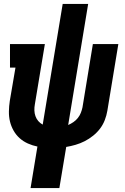

<svg xmlns="http://www.w3.org/2000/svg" viewBox="-20 -755 640 980"><path d="M136 205 171 -7Q146 -12 122.5 -22.5Q99 -33 80.5 -49.5Q62 -66 49.5 -88Q37 -110 31 -134.5Q25 -159 25.5 -186.5Q26 -214 30 -240L59 -410H31V-530H209L158 -223Q155 -207 155.5 -191.5Q156 -176 161 -162Q166 -148 175.5 -137Q185 -126 198 -119L300 -735H430L328 -117Q342 -123 355 -132Q368 -141 377.5 -153Q387 -165 392.5 -179Q398 -193 401 -207Q401 -207 401 -207Q401 -207 401 -207L454 -530H584L528 -190Q524 -166 515 -142.5Q506 -119 491 -99Q476 -79 455.5 -62.5Q435 -46 412.5 -34.5Q390 -23 366 -16Q342 -9 318 -5L283 205Z"/></svg>

Font: Iosevka Curly Slab HvExObl
Style: Regular
Weight: 900
Width: 7
Italic angle: -9°
Monospace: yes
Designer: Belleve Invis
Foundry: Belleve Invis
Version: Version 11.1.0; ttfautohint (v1.8.3)